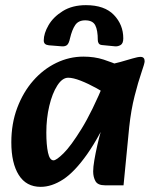

<svg xmlns="http://www.w3.org/2000/svg" viewBox="-20 -710 595 746"><path d="M138 16Q82 16 53 -30Q24 -76 24 -157Q24 -230 47 -291Q70 -352 109 -396.5Q148 -441 198.5 -465.5Q249 -490 304 -490Q347 -490 382.5 -478.5Q418 -467 443 -455L414 -331Q388 -349 355.5 -367Q323 -385 293.5 -396.5Q264 -408 245 -408Q222 -408 202.5 -377.5Q183 -347 171.5 -298.5Q160 -250 160 -195Q160 -147 166.5 -117Q173 -87 188 -87Q199 -87 227 -114.5Q255 -142 296.5 -209Q338 -276 387 -394L422 -301Q368 -181 319 -111.5Q270 -42 225.5 -13Q181 16 138 16ZM388 10Q360 10 351 -6Q342 -22 342 -44Q342 -61 346.5 -87.5Q351 -114 358 -145Q365 -176 373 -204L395 -279L363 -305L387 -456Q419 -461 447 -469Q475 -477 495.5 -483Q516 -489 526 -489Q542 -489 542 -472Q542 -464 529.5 -428Q517 -392 503 -337Q489 -282 482 -216L460 10ZM314 -690Q386 -690 422.5 -652Q459 -614 459 -561Q459 -541 448.5 -535Q438 -529 427 -530L376 -535Q367 -536 363.5 -541.5Q360 -547 360 -554Q360 -593 350 -612Q340 -631 311 -631Q285 -631 272.5 -613Q260 -595 252 -561Q248 -542 241 -535.5Q234 -529 220 -530L170 -534Q160 -535 155 -539.5Q150 -544 150 -553Q150 -580 168.5 -612Q187 -644 224 -667Q261 -690 314 -690Z"/></svg>

Font: Alkatra SemiBold
Style: Regular
Weight: 600
Designer: Suman Bhandary
Version: Version 1.100;gftools[0.9.22]